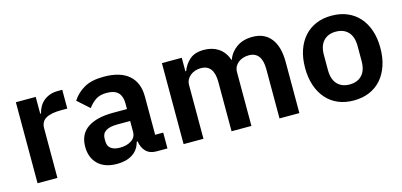

<svg xmlns="http://www.w3.org/2000/svg" viewBox="-54 -859 2501 1195"><g transform="rotate(-15 1196.0 -261.0)"><path d="M74 0V-522H202V-414H207Q212 -435 222.5 -454.5Q233 -474 250 -489Q267 -504 290.5 -513Q314 -522 345 -522H373V-401H333Q268 -401 235 -382Q202 -363 202 -320V0Z M840 0Q798 0 773.5 -24.5Q749 -49 743 -90H737Q724 -39 684 -13.5Q644 12 585 12Q505 12 462 -30Q419 -72 419 -142Q419 -223 477 -262.5Q535 -302 642 -302H731V-340Q731 -384 708 -408Q685 -432 634 -432Q589 -432 561.5 -412.5Q534 -393 515 -366L439 -434Q468 -479 516 -506.5Q564 -534 643 -534Q749 -534 804 -486Q859 -438 859 -348V-102H911V0ZM628 -81Q671 -81 701 -100Q731 -119 731 -156V-225H649Q549 -225 549 -161V-144Q549 -112 569.5 -96.5Q590 -81 628 -81Z M1015 0V-522H1143V-435H1148Q1163 -476 1196 -505Q1229 -534 1288 -534Q1342 -534 1381 -508Q1420 -482 1439 -429H1441Q1455 -473 1496.5 -503.5Q1538 -534 1601 -534Q1678 -534 1719.5 -481Q1761 -428 1761 -330V0H1633V-317Q1633 -429 1549 -429Q1530 -429 1512.5 -423.5Q1495 -418 1481.5 -407.5Q1468 -397 1460 -381.5Q1452 -366 1452 -345V0H1324V-317Q1324 -429 1240 -429Q1222 -429 1204.5 -423.5Q1187 -418 1173.5 -407.5Q1160 -397 1151.5 -381.5Q1143 -366 1143 -345V0Z M2110 12Q2054 12 2009.5 -7Q1965 -26 1933.5 -62Q1902 -98 1885 -148.5Q1868 -199 1868 -262Q1868 -325 1885 -375Q1902 -425 1933.5 -460.5Q1965 -496 2009.5 -515Q2054 -534 2110 -534Q2166 -534 2211 -515Q2256 -496 2287.5 -460.5Q2319 -425 2336 -375Q2353 -325 2353 -262Q2353 -199 2336 -148.5Q2319 -98 2287.5 -62Q2256 -26 2211 -7Q2166 12 2110 12ZM2110 -91Q2161 -91 2190 -122Q2219 -153 2219 -213V-310Q2219 -369 2190 -400Q2161 -431 2110 -431Q2060 -431 2031 -400Q2002 -369 2002 -310V-213Q2002 -153 2031 -122Q2060 -91 2110 -91Z"/></g></svg>

Font: IBM Plex Sans Hebrew SmBld
Style: Regular
Weight: 600
Designer: Mike Abbink, Paul van der Laan, Pieter van Rosmalen, Yanek Iontef
Foundry: Bold Monday
Version: Version 1.3